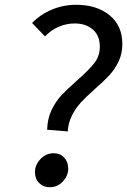

<svg xmlns="http://www.w3.org/2000/svg" viewBox="-20 -769 531 802"><path d="M302 -433Q351 -476 374 -505.5Q397 -535 397 -574Q397 -620 368 -645.5Q339 -671 292 -671Q258 -671 226 -657.5Q194 -644 168 -617L114 -673Q149 -709 197 -729Q245 -749 298 -749Q384 -749 437.5 -705.5Q491 -662 491 -585Q491 -545 475.5 -512.5Q460 -480 437 -455Q414 -430 376 -397Q339 -364 317.5 -340.5Q296 -317 280.5 -286.5Q265 -256 263 -220L177 -227Q178 -273 195.5 -309.5Q213 -346 237.5 -372Q262 -398 302 -433ZM126 -50Q126 -80 149 -104.5Q172 -129 205 -129Q231 -129 248 -111Q265 -93 265 -65Q265 -35 242.5 -11Q220 13 188 13Q161 13 143.5 -4.5Q126 -22 126 -50Z"/></svg>

Font: Nebula Sans Medium
Style: Regular
Weight: 500
Italic angle: -9°
Designer: Paul D. Hunt for Adobe (as Source Sans)
Foundry: Nebula Entertainment & Broadcasting LLC
Version: Version 1.010